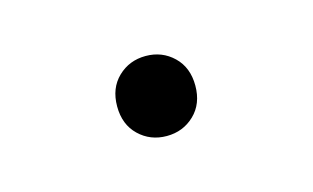

<svg xmlns="http://www.w3.org/2000/svg" viewBox="-31 -451 333 204"><g transform="rotate(-15 135.0 -349.0)"><path d="M92 -349Q92 -369 104.5 -381Q117 -393 135 -393Q153 -393 165.5 -381Q178 -369 178 -349Q178 -329 165.5 -317Q153 -305 135 -305Q117 -305 104.5 -317Q92 -329 92 -349Z"/></g></svg>

Font: Maitree ExtraLight
Style: Regular
Weight: 275
Designer: CadsonDemak Team
Foundry: CadsonDemak
Version: Version 1.003